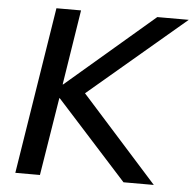

<svg xmlns="http://www.w3.org/2000/svg" viewBox="-51 -756 816 808"><g transform="rotate(5 357.0 -352.5)"><path d="M43 0 155 -705H259L209 -388H211L581 -705H714L306 -359L628 0H500L202 -329H200L147 0Z"/></g></svg>

Font: Winston Medium
Style: Italic
Weight: 500
Italic angle: -9°
Designer: Original fonts by Vernon Adams / Changes by Cristiano Sobral
Foundry: Original fonts by Vernon Adams / Changes by Cristiano Sobral
Version: Version 2.503;July 17, 2020;FontCreator 13.0.0.2655 64-bit